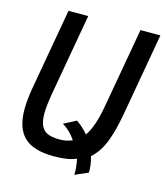

<svg xmlns="http://www.w3.org/2000/svg" viewBox="-118 -815 841 979"><g transform="rotate(15 303.0 -326.0)"><path d="M34.5 -184.5Q34.5 -233 46 -299L121.5 -726.5H225.5L149.5 -295.5Q138 -229.5 138 -189Q138 -149 149 -125.2Q160 -101.5 183.5 -91.2Q207 -81 246 -81Q283 -81 313.5 -94.5Q285.5 -137.5 243 -163L308 -197Q341 -175.5 370.5 -140.5Q389.5 -168 403 -207.5Q416.5 -247 426.5 -303L501.5 -726.5H606.5L530 -292Q513 -196.5 489.2 -137Q465.5 -77.5 424 -40.5Q437 4.5 435.5 43.5L366.5 73.5Q368 34.5 358.5 -9.5Q334 1 305.2 5.2Q276.5 9.5 241 9.5Q133 9.5 83.8 -37.2Q34.5 -84 34.5 -184.5Z"/></g></svg>

Font: JuliaMono MediumItalic
Style: Regular
Weight: 500
Italic angle: -9°
Monospace: yes
Designer: cormullion
Foundry: corm
Version: Version 0.049; ttfautohint (v1.8.4)